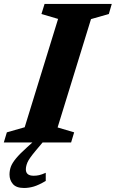

<svg xmlns="http://www.w3.org/2000/svg" viewBox="-44 -727 591 980"><path d="M88 137.5Q88 170 128 170Q142.5 170 155.8 167Q169 164 189.5 155V196.5Q154 217.5 128.8 225Q103.5 232.5 78.5 232.5Q39 232.5 21.8 212.2Q4.5 192 4.5 164Q4.5 143.5 11.2 124.5Q18 105.5 37.5 81.8Q57 58 95.5 23.5L121.5 0H-24.5L-9 -51.5L82 -77.5L252.5 -630.5L167.5 -655.5L183.5 -707H526.5L511.5 -655.5L420.5 -629.5L250 -76.5L334.5 -51.5L319 0H173.5L137 43.5Q104 83 96 102.2Q88 121.5 88 137.5Z"/></svg>

Font: Newsreader 6pt SemiBold
Style: Italic
Weight: 600
Italic angle: -17°
Designer: Hugues Gentile
Foundry: Production Type
Version: Version 1.003; ttfautohint (v1.8.3)